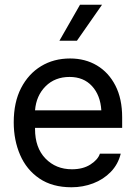

<svg xmlns="http://www.w3.org/2000/svg" viewBox="-20 -779 574 811"><path d="M282 12Q201 12 146.5 -25Q92 -62 65 -124.5Q38 -187 38 -262Q38 -347 69 -407Q100 -467 153.5 -499.5Q207 -532 276 -532Q340 -532 389.5 -502.5Q439 -473 467.5 -417.5Q496 -362 496 -283V-239H128V-234Q128 -155 172 -109.5Q216 -64 284 -64Q331 -64 362.5 -84.5Q394 -105 402 -130H490Q479 -85 448 -53Q417 -21 373.5 -4.5Q330 12 282 12ZM274 -454Q212 -454 172.5 -414.5Q133 -375 128 -313H408Q404 -377 368.5 -415.5Q333 -454 274 -454ZM231 -607 318 -759H411L305 -607Z"/></svg>

Font: Liter
Style: Regular
Weight: 400
Designer: Anton Skugarov
Foundry: skugi
Version: Version 1.004; ttfautohint (v1.8.4.7-5d5b)